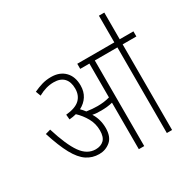

<svg xmlns="http://www.w3.org/2000/svg" viewBox="-177 -973 1130 1140"><g transform="rotate(-30 388.5 -402.5)"><path d="M348 -208Q348 -147 315 -119.5Q282 -92 238 -92Q191 -92 153.5 -117Q116 -142 84.5 -199.5Q53 -257 22 -354L57 -364Q95 -241 135.5 -184Q176 -127 234 -127Q269 -127 290 -147Q311 -167 311 -212Q311 -259 289 -298Q267 -337 235 -367Q213 -361 187 -359L184 -393Q249 -399 278.5 -426.5Q308 -454 308 -501Q308 -547 284.5 -572Q261 -597 215 -597Q188 -597 162 -589.5Q136 -582 109 -567L96 -601Q126 -615 154.5 -623.5Q183 -632 217 -632Q276 -632 310.5 -597Q345 -562 345 -501Q345 -459 325.5 -428.5Q306 -398 271 -380Q285 -366 297 -350Q316 -347 335 -345.5Q354 -344 371 -344Q393 -344 413.5 -346.5Q434 -349 455 -355V-587H392V-622H777V-587H683V0H647V-587H492V0H455V-319Q436 -314 416 -312Q396 -310 377 -310Q362 -310 346.5 -311Q331 -312 318 -315Q348 -267 348 -208ZM646 -615V-805H683V-615Z"/></g></svg>

Font: Noto Sans Condensed ExtraLight
Style: Italic
Weight: 200
Width: 3
Italic angle: -12°
Designer: Monotype Design Team
Foundry: Monotype Imaging Inc.
Version: Version 2.013; ttfautohint (v1.8.4.7-5d5b)